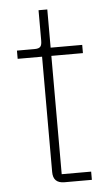

<svg xmlns="http://www.w3.org/2000/svg" viewBox="-49 -686 419 721"><g transform="rotate(-5 160.0 -326.0)"><path d="M165 0C136 0 122 -14 122 -42V-477H30V-508H96C119 -508 124 -516 124 -539V-652H157V-508H276V-477H157V-31H268V0Z"/></g></svg>

Font: Plexus Sans ExtraLight
Style: Regular
Weight: 250
Version: Version 2.001;PS 002.001;hotconv 1.0.70;makeotf.lib2.5.58329